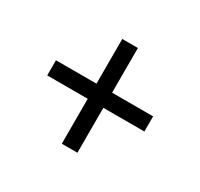

<svg xmlns="http://www.w3.org/2000/svg" viewBox="-100 -698 711 681"><g transform="rotate(30 255.0 -357.5)"><path d="M222 -143V-327H56V-389H222V-572H286V-389H454V-327H286V-143Z"/></g></svg>

Font: Noto Serif Bengali SemiCondensed SemiBold
Style: Regular
Weight: 600
Width: 4
Designer: Juan Bruce, Universal Thirst, Indian Type Foundry and the Monotype Design Team.
Foundry: Monotype Imaging Inc.
Version: Version 2.003; ttfautohint (v1.8.4.7-5d5b)